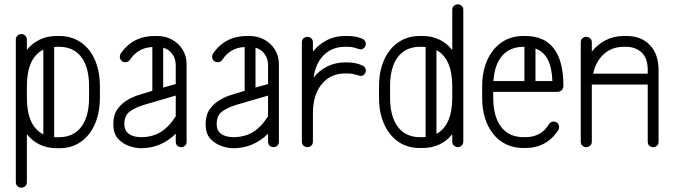

<svg xmlns="http://www.w3.org/2000/svg" viewBox="-20 -679 3104 886"><path d="M104 162Q104 173 96.5 180Q89 187 78 187Q68 187 60.5 180Q53 173 53 162V-496Q53 -507 60.5 -514.5Q68 -522 78 -522Q89 -522 96.5 -514.5Q104 -507 104 -496V-449Q128 -479 163 -496Q198 -513 242 -513H253Q310 -513 352.5 -484Q395 -455 418 -402.5Q441 -350 441 -280V-229Q441 -159 418 -106.5Q395 -54 353 -24.5Q311 5 253 5H242Q198 5 163 -12Q128 -29 104 -60ZM391 -280Q391 -369 355 -416Q319 -463 253 -463H242Q236 -463 230 -462V-46Q236 -46 242 -46H253Q319 -46 355 -93.5Q391 -141 391 -229ZM104 -229Q104 -97 180 -59V-450Q104 -412 104 -280Z M841 -25Q841 -14 834 -7Q827 0 816 0Q805 0 798 -7Q791 -14 791 -25V-62Q723 5 630 5H629Q606 5 576.5 -5Q547 -15 525 -38.5Q503 -62 503 -105V-108Q503 -149 522.5 -176Q542 -203 571.5 -219.5Q601 -236 631 -244L683 -260V-462Q616 -459 579 -402Q571 -392 558 -392Q547 -392 540 -399.5Q533 -407 533 -417Q533 -426 537 -432Q593 -513 694 -513H705Q743 -513 774 -496Q805 -479 823 -449.5Q841 -420 841 -382ZM791 -377Q791 -408 775.5 -429.5Q760 -451 733 -459V-275L791 -291ZM629 -46H630Q680 -46 718 -67.5Q756 -89 791 -142V-238L644 -195Q607 -184 580.5 -165.5Q554 -147 554 -108V-105Q554 -81 567 -68Q580 -55 597.5 -50.5Q615 -46 629 -46Z M1267 -25Q1267 -14 1260 -7Q1253 0 1242 0Q1231 0 1224 -7Q1217 -14 1217 -25V-62Q1149 5 1056 5H1055Q1032 5 1002.5 -5Q973 -15 951 -38.5Q929 -62 929 -105V-108Q929 -149 948.5 -176Q968 -203 997.5 -219.5Q1027 -236 1057 -244L1109 -260V-462Q1042 -459 1005 -402Q997 -392 984 -392Q973 -392 966 -399.5Q959 -407 959 -417Q959 -426 963 -432Q1019 -513 1120 -513H1131Q1169 -513 1200 -496Q1231 -479 1249 -449.5Q1267 -420 1267 -382ZM1217 -377Q1217 -408 1201.5 -429.5Q1186 -451 1159 -459V-275L1217 -291ZM1055 -46H1056Q1106 -46 1144 -67.5Q1182 -89 1217 -142V-238L1070 -195Q1033 -184 1006.5 -165.5Q980 -147 980 -108V-105Q980 -81 993 -68Q1006 -55 1023.5 -50.5Q1041 -46 1055 -46Z M1424 -25Q1424 -14 1416.5 -7Q1409 0 1398 0Q1388 0 1380.5 -7Q1373 -14 1373 -25V-484Q1373 -495 1380.5 -502Q1388 -509 1398 -509Q1409 -509 1416.5 -502Q1424 -495 1424 -484V-441Q1450 -474 1488 -493.5Q1526 -513 1572 -513H1584Q1623 -513 1652 -500Q1668 -493 1668 -476Q1668 -465 1659.5 -457.5Q1651 -450 1641 -451Q1629 -455 1616 -459Q1603 -463 1584 -463H1572Q1513 -463 1474.5 -425Q1436 -387 1427 -321Q1453 -354 1490.5 -372.5Q1528 -391 1572 -391H1584Q1622 -391 1652 -377Q1668 -370 1668 -354Q1668 -342 1659.5 -334.5Q1651 -327 1641 -329Q1629 -332 1616 -336Q1603 -340 1584 -340H1572Q1505 -340 1464.5 -290.5Q1424 -241 1424 -157Z M1729 -229V-280Q1729 -350 1752.5 -402.5Q1776 -455 1818.5 -484Q1861 -513 1918 -513H1930Q1973 -513 2008 -496Q2043 -479 2067 -448V-634Q2067 -645 2074.5 -652Q2082 -659 2093 -659Q2103 -659 2110.5 -652Q2118 -645 2118 -634V-25Q2118 -15 2110.5 -7.5Q2103 0 2093 0Q2082 0 2074.5 -7.5Q2067 -15 2067 -25V-60Q2043 -29 2008 -12.5Q1973 4 1930 4H1918Q1860 4 1818 -25Q1776 -54 1752.5 -106.5Q1729 -159 1729 -229ZM1780 -229Q1780 -141 1816 -93.5Q1852 -46 1918 -46H1930Q1937 -46 1944 -47V-462Q1937 -463 1930 -463H1918Q1852 -463 1816 -416Q1780 -369 1780 -280ZM2067 -280Q2067 -408 1994 -448V-61Q2067 -101 2067 -229Z M2556 -78Q2502 4 2404 4H2396Q2338 4 2295 -25Q2252 -54 2228.5 -106.5Q2205 -159 2205 -229V-280Q2205 -350 2229 -402.5Q2253 -455 2295.5 -484Q2338 -513 2396 -513H2404Q2578 -513 2580 -286Q2580 -255 2549 -255H2256V-229Q2256 -141 2292.5 -93.5Q2329 -46 2396 -46H2404Q2478 -46 2514 -107Q2522 -118 2535 -118Q2546 -118 2553 -110.5Q2560 -103 2560 -92Q2560 -84 2556 -78ZM2396 -463Q2334 -463 2298 -422.5Q2262 -382 2257 -305H2400V-463ZM2529 -305Q2525 -429 2451 -455V-305Z M2711 -25Q2711 -14 2703.5 -7Q2696 0 2685 0Q2675 0 2667.5 -7Q2660 -14 2660 -25V-484Q2660 -495 2667.5 -502Q2675 -509 2685 -509Q2696 -509 2703.5 -502Q2711 -495 2711 -484V-441Q2737 -474 2775 -493.5Q2813 -513 2859 -513H2871Q2939 -513 2979 -471Q3019 -429 3019 -356V-25Q3019 -14 3012 -7Q3005 0 2994 0Q2983 0 2976 -7Q2969 -14 2969 -25V-289H2711Q2711 -285 2711 -280ZM2859 -463Q2804 -463 2767 -430Q2730 -397 2717 -339H2969V-356Q2969 -411 2940.5 -437Q2912 -463 2869 -463Z"/></svg>

Font: Libertine Sup
Style: Regular
Weight: 400
Designer: Bastien Sozeau
Foundry: NBR — Bastien Sozeau
Version: Version 2.003; ttfautohint (v1.8.4.7-5d5b);gftools[0.9.33]